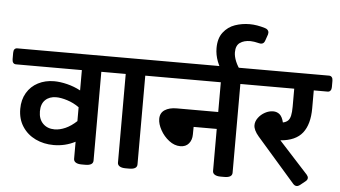

<svg xmlns="http://www.w3.org/2000/svg" viewBox="-88 -984 1949 1099"><g transform="rotate(5 886.0 -434.5)"><path d="M587.4 -602.5V-565.9Q587.4 -552.7 581.8 -545.4Q576.2 -538.1 565.9 -538.1H481.4V-28.3Q481.4 0 436.5 0H415Q393.1 0 381.3 -7.6Q369.6 -15.1 369.6 -28.3V-126.5Q312 -96.7 245.6 -96.7Q188.5 -96.7 141.1 -119.4Q93.8 -142.1 65.7 -185.1Q37.6 -228 37.6 -286.6Q37.6 -339.4 61 -378.9Q84.5 -418.5 125.5 -439.7Q166.5 -460.9 217.3 -460.9Q252 -460.9 292.5 -450.9Q333 -440.9 369.6 -421.4V-538.1H-8.8Q-19.5 -538.1 -25.1 -545.4Q-30.8 -552.7 -30.8 -565.9V-602.5Q-30.8 -629.9 -8.8 -629.9H565.9Q576.7 -629.9 582 -622.8Q587.4 -615.7 587.4 -602.5ZM369.6 -245.1V-324.7Q337.4 -347.7 301 -359.1Q264.6 -370.6 237.3 -370.6Q198.2 -370.6 174.6 -347.9Q150.9 -325.2 150.9 -282.2Q150.9 -237.8 176.3 -212.2Q201.7 -186.5 243.2 -186.5Q272.9 -186.5 305.4 -200.9Q337.9 -215.3 369.6 -245.1Z M839.8 -602.5V-565.9Q839.8 -553.2 834.2 -545.7Q828.6 -538.1 818.4 -538.1H733.9V-28.3Q733.9 0 689 0H667.5Q645.5 0 633.5 -7.6Q621.6 -15.1 621.6 -28.3V-538.1H548.8Q538.1 -538.1 532.5 -545.4Q526.9 -552.7 526.9 -565.9V-602.5Q526.9 -629.9 548.8 -629.9H818.4Q828.6 -629.9 834.2 -622.8Q839.8 -615.7 839.8 -602.5Z M1386.2 -602.5V-565.9Q1386.2 -552.7 1380.6 -545.4Q1375 -538.1 1364.7 -538.1H1280.3V-28.3Q1280.3 0 1235.4 0H1213.9Q1191.9 0 1179.9 -7.6Q1168 -15.1 1168 -28.3V-270H1035.2L1034.7 -226.6Q1034.7 -194.8 1017.3 -174.1Q1000 -153.3 968.3 -153.3Q934.6 -153.3 903.8 -177Q873 -200.7 854 -235.1Q835 -269.5 835 -298.8Q835 -333 861.1 -350.1Q887.2 -367.2 929.7 -367.2H1168V-538.1H800.3Q789.6 -538.1 783.9 -545.4Q778.3 -552.7 778.3 -565.9V-602.5Q778.3 -629.9 800.3 -629.9H1364.7Q1375.5 -629.9 1380.9 -622.8Q1386.2 -615.7 1386.2 -602.5Z M1126.5 -731Q1126.5 -787.6 1153.1 -821.8Q1179.7 -856 1219.7 -869.9Q1259.8 -883.8 1304.2 -883.8Q1345.2 -883.8 1393.1 -869.1Q1403.3 -866.2 1408.9 -859.6Q1414.6 -853 1414.6 -844.7Q1414.6 -839.4 1413.1 -834L1400.9 -798.8Q1394.5 -778.3 1376.5 -778.3Q1371.6 -778.3 1366.7 -779.8Q1334.5 -787.6 1316.9 -787.6Q1279.3 -787.6 1256.3 -771.2Q1233.4 -754.9 1233.4 -716.3Q1233.4 -692.4 1245.1 -664.1Q1256.8 -635.7 1277.8 -609.9L1185.1 -574.7Q1155.3 -616.7 1140.9 -654.8Q1126.5 -692.9 1126.5 -731Z M1803.7 -602.5V-565.9Q1803.7 -553.2 1797.9 -545.7Q1792 -538.1 1782.2 -538.1H1702.1V-435.1Q1702.1 -343.3 1663.1 -293.5Q1624 -243.7 1536.6 -236.8L1703.6 -54.2Q1711.9 -44.4 1711.9 -35.6Q1711.9 -24.4 1699.7 -15.1L1669.9 8.8Q1661.1 15.6 1651.4 15.6Q1640.6 15.6 1630.9 4.4L1411.1 -247.6Q1381.3 -282.2 1381.3 -310.1Q1381.3 -332 1396.2 -352.5Q1411.1 -373 1434.3 -385.7Q1457.5 -398.4 1481.4 -398.4Q1503.4 -398.4 1518.8 -385.3Q1534.2 -372.1 1542 -339.8Q1560.5 -343.8 1570.8 -353.8Q1581.1 -363.8 1585.4 -383.1Q1589.8 -402.3 1589.8 -435.1V-538.1H1347.7Q1336.9 -538.1 1331.3 -545.4Q1325.7 -552.7 1325.7 -565.9V-602.5Q1325.7 -629.9 1347.7 -629.9H1782.2Q1792 -629.9 1797.9 -622.8Q1803.7 -615.7 1803.7 -602.5Z"/></g></svg>

Font: Jaldi
Style: Bold
Weight: 400
Designer: Pablo Cosgaya and Nicolas Silva
Foundry: Omnibus-Type
Version: Version 1.007